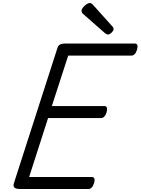

<svg xmlns="http://www.w3.org/2000/svg" viewBox="-20 -1258 936 1278"><path d="M112 0Q87 0 76.5 -9Q66 -18 73 -40L363 -941Q367 -954 378.5 -961Q390 -968 410 -968H879Q890 -968 894 -958.5Q898 -949 892 -928Q887 -909 877 -898.5Q867 -888 856 -888H434L325 -552H676Q687 -552 691 -542Q695 -532 690 -512Q684 -492 674 -482Q664 -472 653 -472H300L174 -80H592Q603 -80 607.5 -70.5Q612 -61 606 -40Q601 -21 591 -10.5Q581 0 570 0ZM698 -1028Q695 -1028 690 -1030.5Q685 -1033 679 -1037L538 -1161Q528 -1169 525.5 -1174Q523 -1179 523 -1186Q523 -1197 533 -1209Q543 -1221 555.5 -1229.5Q568 -1238 578 -1238Q584 -1238 588.5 -1235Q593 -1232 598 -1227L728 -1082Q734 -1075 735 -1071.5Q736 -1068 736 -1064Q736 -1054 722.5 -1041Q709 -1028 698 -1028Z"/></svg>

Font: Playwrite NO
Style: Regular
Weight: 400
Designer: Veronika Burian, José Scaglione
Foundry: TypeTogether
Version: Version 1.002